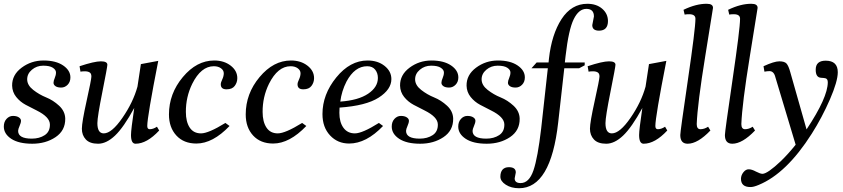

<svg xmlns="http://www.w3.org/2000/svg" viewBox="-27 -750 4456 1015"><path d="M317.9 -123Q318.8 -60.1 266.8 -25.1Q214.8 9.8 143.6 9.8Q72.3 9.8 32.7 -16.1Q-6.8 -42 -6.8 -81.1Q-6.8 -106 7.6 -121.6Q22 -137.2 41.5 -137.2Q61 -137.2 72.5 -129.6Q84 -122.1 84 -111.6Q84 -101.1 76.4 -84Q68.8 -66.9 68.8 -58.1Q68.8 -17.1 141.1 -17.1Q181.2 -17.1 209.5 -35.6Q237.8 -54.2 236.8 -93Q235.8 -131.8 167 -166Q138.2 -180.2 108.6 -196Q79.1 -211.9 58.6 -237.5Q38.1 -263.2 37.1 -296.9Q36.1 -354 87.2 -392.1Q138.2 -430.2 203.1 -430.2Q268.1 -430.2 306.6 -404.1Q345.2 -377.9 345.2 -340.8Q345.2 -316.9 330.6 -302Q315.9 -287.1 296.4 -287.1Q276.9 -287.1 266.4 -294.4Q255.9 -301.8 255.9 -312.3Q255.9 -322.8 262.5 -337.9Q269 -353 269 -366.9Q269 -380.9 252.4 -391.8Q235.8 -402.8 201.4 -402.8Q167 -402.8 141.6 -381.3Q116.2 -359.9 116.7 -329.6Q117.2 -299.3 148.7 -274.7Q180.2 -250 217 -235.1Q253.9 -220.2 285.4 -191.2Q316.9 -162.1 317.9 -123Z M689.5 9.8Q665.5 9.8 665.5 -36.1Q665.5 -64 682.6 -179.2Q626.5 -76.2 581.1 -33.2Q535.6 9.8 491.7 9.8Q447.8 9.8 426.8 -12.7Q405.8 -35.2 405.8 -69.3Q405.8 -103.5 430.7 -215.8Q455.6 -328.1 456.1 -344.7Q456.5 -361.3 446.8 -367.2Q437.5 -373 421.9 -373Q406.2 -373 398.4 -371.1L393.6 -399.9Q471.7 -425.8 506.3 -425.8Q541 -425.8 540.5 -407.2Q540.5 -396 514.2 -264.2Q487.8 -132.3 487.8 -99.1Q487.8 -44.9 521.5 -44.9Q563.5 -44.9 620.1 -127Q676.8 -209 699.7 -292L717.8 -411.1L809.6 -428.2Q751.5 -132.3 751.5 -84Q751.5 -66.9 764.6 -66.9Q782.7 -66.9 802.7 -80.1L814.5 -60.1Q749.5 9.8 689.5 9.8Z M1105.5 -430.2Q1157.2 -430.2 1192.4 -403.1Q1227.5 -376 1227.5 -336.9Q1227.5 -314 1213.9 -295.9Q1200.7 -277.8 1170.4 -277.8Q1140.1 -277.8 1140.1 -304.2Q1140.1 -314 1147.9 -330.1Q1155.8 -346.7 1156 -362.3Q1156.2 -377.9 1141.4 -388.9Q1126.5 -399.9 1103.5 -399.9Q1035.6 -399.9 989.3 -307.1Q955.1 -237.3 955.6 -158.2Q955.6 -106.4 975.8 -75.7Q996.1 -44.9 1035.6 -44.9Q1075.2 -44.9 1164.6 -100.1L1186.5 -84Q1097.7 8.8 1011.2 8.8Q944.3 8.8 905.3 -33.7Q866.2 -76.2 866.2 -145Q866.2 -254.9 939.5 -342.5Q1012.7 -430.2 1105.5 -430.2Z M1511.2 -430.2Q1563 -430.2 1598.1 -403.1Q1633.3 -376 1633.3 -336.9Q1633.3 -314 1619.6 -295.9Q1606.4 -277.8 1576.2 -277.8Q1545.9 -277.8 1545.9 -304.2Q1545.9 -314 1553.7 -330.1Q1561.5 -346.7 1561.8 -362.3Q1562 -377.9 1547.1 -388.9Q1532.2 -399.9 1509.3 -399.9Q1441.4 -399.9 1395 -307.1Q1360.8 -237.3 1361.3 -158.2Q1361.3 -106.4 1381.6 -75.7Q1401.9 -44.9 1441.4 -44.9Q1481 -44.9 1570.3 -100.1L1592.3 -84Q1503.4 8.8 1417 8.8Q1350.1 8.8 1311 -33.7Q1272 -76.2 1272 -145Q1272 -254.9 1345.2 -342.5Q1418.5 -430.2 1511.2 -430.2Z M1914.1 -399.9Q1848.1 -399.9 1804.7 -318.8Q1778.8 -268.1 1772 -212.9Q1867.2 -219.7 1918.9 -254.4Q1970.7 -289.1 1970.7 -337.9Q1970.7 -363.8 1956.3 -381.8Q1941.9 -399.9 1914.1 -399.9ZM2042 -332Q2042 -276.9 1974.9 -233.9Q1907.7 -190.9 1768.1 -181.2Q1767.1 -172.4 1767.1 -153.8Q1767.1 -104 1788.6 -74.5Q1810.1 -44.9 1849.1 -44.9Q1888.2 -44.9 1976.1 -100.1L1998 -84Q1909.2 8.8 1818.8 8.8Q1757.8 8.8 1717.8 -34.2Q1677.7 -77.1 1677.7 -147Q1677.7 -251 1750.7 -340.6Q1823.7 -430.2 1916 -430.2Q1970.2 -430.2 2006.1 -401.6Q2042 -373 2042 -332Z M2368.7 -123Q2369.6 -60.1 2317.6 -25.1Q2265.6 9.8 2194.3 9.8Q2123 9.8 2083.5 -16.1Q2043.9 -42 2043.9 -81.1Q2043.9 -106 2058.3 -121.6Q2072.8 -137.2 2092.3 -137.2Q2111.8 -137.2 2123.3 -129.6Q2134.8 -122.1 2134.8 -111.6Q2134.8 -101.1 2127.2 -84Q2119.6 -66.9 2119.6 -58.1Q2119.6 -17.1 2191.9 -17.1Q2231.9 -17.1 2260.3 -35.6Q2288.6 -54.2 2287.6 -93Q2286.6 -131.8 2217.8 -166Q2189 -180.2 2159.4 -196Q2129.9 -211.9 2109.4 -237.5Q2088.9 -263.2 2087.9 -296.9Q2086.9 -354 2137.9 -392.1Q2189 -430.2 2253.9 -430.2Q2318.8 -430.2 2357.4 -404.1Q2396 -377.9 2396 -340.8Q2396 -316.9 2381.3 -302Q2366.7 -287.1 2347.2 -287.1Q2327.6 -287.1 2317.1 -294.4Q2306.6 -301.8 2306.6 -312.3Q2306.6 -322.8 2313.2 -337.9Q2319.8 -353 2319.8 -366.9Q2319.8 -380.9 2303.2 -391.8Q2286.6 -402.8 2252.2 -402.8Q2217.8 -402.8 2192.4 -381.3Q2167 -359.9 2167.5 -329.6Q2168 -299.3 2199.5 -274.7Q2231 -250 2267.8 -235.1Q2304.7 -220.2 2336.2 -191.2Q2367.7 -162.1 2368.7 -123Z M2720.2 -123Q2721.2 -60.1 2669.2 -25.1Q2617.2 9.8 2545.9 9.8Q2474.6 9.8 2435.1 -16.1Q2395.5 -42 2395.5 -81.1Q2395.5 -106 2409.9 -121.6Q2424.3 -137.2 2443.8 -137.2Q2463.4 -137.2 2474.9 -129.6Q2486.3 -122.1 2486.3 -111.6Q2486.3 -101.1 2478.8 -84Q2471.2 -66.9 2471.2 -58.1Q2471.2 -17.1 2543.5 -17.1Q2583.5 -17.1 2611.8 -35.6Q2640.1 -54.2 2639.2 -93Q2638.2 -131.8 2569.3 -166Q2540.5 -180.2 2511 -196Q2481.4 -211.9 2460.9 -237.5Q2440.4 -263.2 2439.5 -296.9Q2438.5 -354 2489.5 -392.1Q2540.5 -430.2 2605.5 -430.2Q2670.4 -430.2 2709 -404.1Q2747.6 -377.9 2747.6 -340.8Q2747.6 -316.9 2732.9 -302Q2718.3 -287.1 2698.7 -287.1Q2679.2 -287.1 2668.7 -294.4Q2658.2 -301.8 2658.2 -312.3Q2658.2 -322.8 2664.8 -337.9Q2671.4 -353 2671.4 -366.9Q2671.4 -380.9 2654.8 -391.8Q2638.2 -402.8 2603.8 -402.8Q2569.3 -402.8 2543.9 -381.3Q2518.6 -359.9 2519 -329.6Q2519.5 -299.3 2551 -274.7Q2582.5 -250 2619.4 -235.1Q2656.2 -220.2 2687.7 -191.2Q2719.2 -162.1 2720.2 -123Z M2725.1 217.8Q2770 217.8 2793 150.9Q2815.9 84 2834 -71.8L2869.1 -389.2H2782.7L2810.1 -419.9H2873L2875 -439.9Q2889.2 -567.9 2941.4 -648.9Q2994.1 -730 3078.1 -730Q3126 -730 3156.2 -704.1Q3186.5 -678.2 3187 -639.2Q3187 -588.4 3140.1 -587.9Q3104 -587.9 3104 -617.2L3112.8 -663.1Q3112.8 -703.1 3072.8 -703.1Q3032.7 -703.1 3005.9 -648.4Q2979 -593.8 2962.9 -454.1L2959 -419.9H3064V-404.8L3034.7 -389.2H2956.1L2923.8 -102.1Q2884.8 245.1 2716.8 245.1Q2675.8 245.1 2647 226.6Q2618.2 208 2618.2 184.1Q2618.2 160.2 2629.4 147Q2641.1 133.8 2663.1 133.8Q2700.2 133.8 2699.7 162.1L2693.8 192.9Q2693.8 217.8 2725.1 217.8Z M3375.5 9.8Q3351.6 9.8 3351.6 -36.1Q3351.6 -64 3368.7 -179.2Q3312.5 -76.2 3267.1 -33.2Q3221.7 9.8 3177.7 9.8Q3133.8 9.8 3112.8 -12.7Q3091.8 -35.2 3091.8 -69.3Q3091.8 -103.5 3116.7 -215.8Q3141.6 -328.1 3142.1 -344.7Q3142.6 -361.3 3132.8 -367.2Q3123.5 -373 3107.9 -373Q3092.3 -373 3084.5 -371.1L3079.6 -399.9Q3157.7 -425.8 3192.4 -425.8Q3227.1 -425.8 3226.6 -407.2Q3226.6 -396 3200.2 -264.2Q3173.8 -132.3 3173.8 -99.1Q3173.8 -44.9 3207.5 -44.9Q3249.5 -44.9 3306.2 -127Q3362.8 -209 3385.7 -292L3403.8 -411.1L3495.6 -428.2Q3437.5 -132.3 3437.5 -84Q3437.5 -66.9 3450.7 -66.9Q3468.8 -66.9 3488.8 -80.1L3500.5 -60.1Q3435.5 9.8 3375.5 9.8Z M3649.4 -650.9Q3649.4 -674.8 3616.2 -674.8Q3601.1 -674.8 3592.3 -672.9L3586.4 -698.2Q3653.3 -730.5 3709.5 -730Q3742.7 -730 3742.2 -708Q3742.2 -705.1 3701.2 -452.6Q3660.2 -200.2 3656.2 -94.2Q3656.2 -67.4 3675.3 -66.9Q3696.3 -66.9 3716.3 -80.1L3728.5 -60.1Q3661.6 9.8 3608.4 9.8Q3569.3 9.8 3569.3 -36.1Q3569.3 -54.2 3609.4 -326.7Q3649.4 -599.1 3649.4 -650.9Z M3885.3 -650.9Q3885.3 -674.8 3852.1 -674.8Q3836.9 -674.8 3828.1 -672.9L3822.3 -698.2Q3889.2 -730.5 3945.3 -730Q3978.5 -730 3978 -708Q3978 -705.1 3937 -452.6Q3896 -200.2 3892.1 -94.2Q3892.1 -67.4 3911.1 -66.9Q3932.1 -66.9 3952.1 -80.1L3964.4 -60.1Q3897.5 9.8 3844.2 9.8Q3805.2 9.8 3805.2 -36.1Q3805.2 -54.2 3845.2 -326.7Q3885.3 -599.1 3885.3 -650.9Z M4337.9 -429.2Q4401.9 -429.2 4401.9 -368.2Q4401.9 -320.3 4360.4 -224.6Q4318.8 -128.9 4264.2 -43Q4130.9 167 3983.9 227.5Q3956.1 239.3 3939.9 238.8Q3890.1 238.8 3890.1 194.8Q3890.6 175.8 3903.3 160.2Q3916 144.5 3931.6 145Q3947.3 145 3969.7 157.2Q3992.2 168.9 4003.9 168.9Q4030.3 168.5 4100.6 102.1Q4139.2 64.9 4179.2 15.1L4072.3 -340.8Q4064.5 -374 4041 -374Q4029.3 -374 4014.2 -371.1L4009.3 -399.9Q4065.4 -425.8 4092.8 -425.8Q4120.1 -425.8 4130.9 -414.1Q4141.6 -402.3 4150.9 -368.2L4236.8 -65.9Q4348.6 -233.9 4349.1 -314.9Q4349.1 -333.5 4335.9 -336.4Q4330.1 -337.9 4313 -338.9Q4285.2 -340.8 4285.2 -380.9Q4284.7 -429.2 4337.9 -429.2Z"/></svg>

Font: Unna-Italic
Style: Italic
Weight: 400
Italic angle: -8°
Designer: Jorge de Buen U.
Foundry: Omnibus-Type
Version: Version 2.006;PS 002.006;hotconv 1.0.70;makeotf.lib2.5.58329